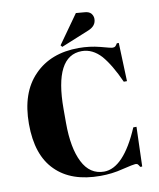

<svg xmlns="http://www.w3.org/2000/svg" viewBox="-97 -981 885 1067"><g transform="rotate(-10 345.0 -447.5)"><path d="M400 -691C441 -691 477 -673 509 -638C540 -602 571 -550 601 -483C601 -483 619 -483 619 -483C619 -483 611 -700 611 -700C611 -700 600 -700 600 -700C600 -700 600 -700 600 -700C596 -693 592 -688 589 -685C586 -682 581 -680 574 -680C567 -680 545 -685 506 -696C467 -706 427 -711 386 -711C386 -711 386 -711 386 -711C281 -711 197 -679 135 -615C72 -551 41 -460 41 -343C41 -225 71 -137 131 -78C190 -19 274 10 383 10C383 10 383 10 383 10C426 10 469 5 511 -6C553 -16 577 -21 584 -21C590 -21 595 -20 598 -17C601 -14 605 -8 609 -1C609 -1 620 -1 620 -1C620 -1 627 -224 627 -224C627 -224 609 -224 609 -224C609 -224 609 -224 609 -224C548 -81 480 -10 407 -10C407 -10 407 -10 407 -10C354 -10 313 -37 286 -91C259 -144 245 -218 245 -313C245 -313 245 -392 245 -392C245 -392 245 -392 245 -392C245 -591 297 -691 400 -691C400 -691 400 -691 400 -691ZM298 -733C298 -733 457 -798 457 -798C457 -798 457 -798 457 -798C486 -810 501 -829 501 -856C501 -856 501 -856 501 -856C501 -867 497 -877 490 -886C482 -895 470 -900 453 -901C453 -901 405 -905 405 -905C405 -905 290 -743 290 -743C290 -743 298 -733 298 -733Z"/></g></svg>

Font: Abril Fatface Utterance
Style: Regular
Weight: 500
Designer: Veronika Burian, Jos Scaglione
Foundry: TypeTogether
Version: ""